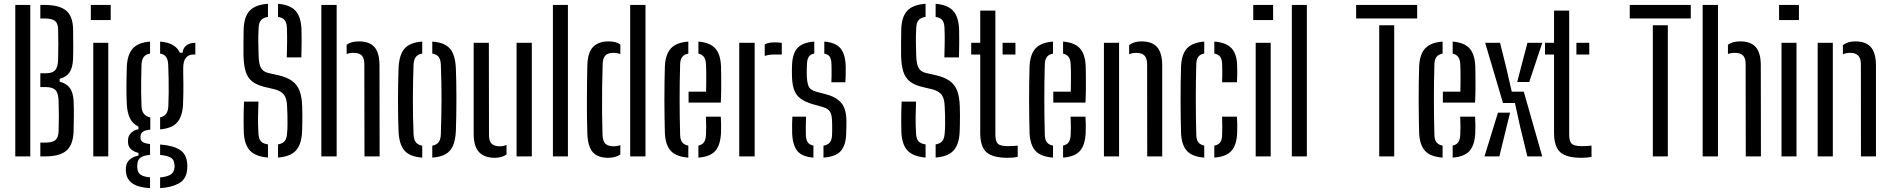

<svg xmlns="http://www.w3.org/2000/svg" viewBox="-20 -826 9980 1014"><path d="M60.7 0V-800H139.9V0ZM193 0V-72.8H217.2Q257.3 -72.8 273 -86.5Q288.7 -100.3 289.5 -133.5Q290.8 -176.2 290.8 -211.9Q290.8 -247.7 289.5 -289.9Q288.7 -333.4 273.4 -349.9Q258.2 -366.3 219.8 -366.3H193V-439.1H222.4Q257.7 -439.1 271.9 -455.9Q286.1 -472.7 286.9 -512.2Q288.2 -555.1 288 -591.4Q287.8 -627.8 286.9 -670.5Q286.5 -702.6 270.6 -715.5Q254.7 -728.5 214.6 -728.5H193V-800H214.6Q294.5 -800 330.1 -769.3Q365.7 -738.7 366.1 -667.7Q366.6 -617.6 366.8 -581.6Q367 -545.7 365.6 -510.8Q363.4 -468.3 347.3 -443.8Q331.2 -419.3 294.9 -409.8V-394.9Q332.7 -384.6 349.7 -360Q366.7 -335.4 368.7 -292.6Q370.6 -248.7 370.1 -212.6Q369.7 -176.5 368.7 -132.8Q366.3 -61.8 331.3 -30.9Q296.2 0 217.2 0Z M459.7 -720V-800H564.6V-720ZM472.6 0V-600H551.8V0Z M772.4 167.6Q712.8 164.5 681.3 143.8Q649.8 123.2 645.6 85Q645 79.2 644.6 72.8Q644.3 66.3 644.9 60Q646.3 32.3 665.8 16.1Q685.2 -0.2 711.3 -4.3V-18.4Q659.6 -31.6 656.4 -70.4Q655.7 -77.3 656 -81Q656.3 -84.7 656.4 -90.1Q657.6 -110.3 673.4 -125.2Q689.1 -140.1 711.2 -143.1V-157.5Q681.4 -171.4 667 -200Q652.5 -228.7 649.8 -273.5Q648.4 -304 647.9 -327.7Q647.4 -351.3 647.7 -373.2Q647.9 -395.1 648.4 -419.8Q648.9 -444.4 649.8 -475.9Q653.4 -539.6 681.9 -570.5Q710.4 -601.4 772.4 -606.4V-543.2Q749.1 -539.1 738.7 -524.6Q728.2 -510.1 727.3 -482.3Q726.3 -451.7 725.8 -412.6Q725.3 -373.6 725.5 -334.9Q725.8 -296.3 727.3 -266.2Q728.7 -238.5 740.5 -224.4Q752.2 -210.3 773.7 -206.1V-141.3Q746.2 -139.3 734 -129.8Q721.9 -120.3 721.9 -104.5Q721.9 -103.6 721.9 -102Q721.9 -100.4 721.9 -99Q721.9 -84 733.4 -76.1Q744.9 -68.2 772.4 -65.3V-8Q743.2 -6.3 725.1 4.4Q707 15.1 705.4 41Q704.6 45.9 704.6 51.8Q704.7 57.7 705.4 63.3Q707.5 88.2 725 98.3Q742.6 108.4 772.4 110.5ZM825.6 167.5V110.9Q857.6 108.3 877.9 97.8Q898.1 87.3 901.1 61.7Q902.6 55.8 902.3 50.2Q902.1 44.6 900.6 38.6Q897.7 12.8 877.2 4Q856.8 -4.8 825.6 -7.7V-62.8Q892.9 -57.8 928.9 -35.3Q964.9 -12.8 968.6 37.3Q969.3 43.2 969.6 51Q969.8 58.8 968.6 66.8Q964.9 120.1 925.1 142.2Q885.2 164.2 825.6 167.5ZM825.6 -142.8V-206.1Q846.1 -210.8 856.9 -224.3Q867.7 -237.8 869.1 -266.1Q870.6 -297.7 870.9 -335.4Q871.2 -373 870.5 -411.9Q869.8 -450.7 868.3 -484.8Q866.9 -511.4 857.3 -525.2Q847.8 -539 825.6 -543.1V-606.4Q905.7 -600.4 930.2 -547.4H944.3Q946.3 -572.4 964.5 -586.2Q982.6 -599.9 1011.6 -600V-538.1H1000.8Q976.1 -538.1 961.9 -520.7Q947.6 -503.4 947.6 -466.6V-441.2Q948.5 -408.1 948.5 -382.4Q948.6 -356.7 948.3 -331.2Q948.1 -305.8 946.6 -273.5Q942.8 -209.8 915.3 -178.9Q887.7 -148 825.6 -142.8Z M1395.2 6Q1329.5 0.8 1299.5 -31.4Q1269.6 -63.6 1267.3 -131.3Q1266.8 -159.8 1266.6 -184.6Q1266.4 -209.5 1266.9 -234.7Q1267.5 -260 1268.7 -289.3H1344.9Q1342.9 -245 1342.6 -204.2Q1342.4 -163.3 1344.9 -121.4Q1346 -94 1357.3 -80.5Q1368.6 -67.1 1395.2 -63.3ZM1448.3 6V-63.4Q1472.9 -67.6 1483.5 -80.8Q1494.1 -94.1 1496.1 -121.4Q1498.1 -143.1 1498.4 -168.2Q1498.7 -193.3 1498 -218.4Q1497.2 -243.6 1496.1 -265.3Q1494.9 -305.6 1480 -325.5Q1465.1 -345.3 1431.2 -354.2L1375.3 -367.5Q1334.3 -377.7 1310.9 -396.8Q1287.5 -415.9 1277.4 -448.5Q1267.4 -481.1 1265.9 -531.1Q1265.4 -563.4 1265.8 -598.7Q1266.2 -634 1266.7 -670.1Q1268.6 -737.3 1298.5 -769.3Q1328.3 -801.3 1395.2 -806V-736.7Q1369.6 -732.9 1358.4 -719.7Q1347.1 -706.5 1345.9 -679.2Q1343.8 -640.8 1344 -605.4Q1344.2 -569.9 1345.9 -531.1Q1347.1 -488 1358 -467.8Q1368.8 -447.6 1396.1 -440.8L1448.7 -429Q1495.4 -418.2 1522.6 -398.6Q1549.8 -379.1 1562.1 -346.6Q1574.3 -314.2 1575.8 -265.3Q1576.8 -244.3 1576.8 -221.1Q1576.8 -197.9 1576.5 -174.9Q1576.2 -151.9 1575.3 -131.3Q1572.6 -63.6 1543 -31.2Q1513.4 1.3 1448.3 6ZM1494.5 -522.7Q1496 -568.4 1496.3 -605.9Q1496.6 -643.4 1495.1 -679.2Q1494.1 -706.1 1483.5 -719.6Q1472.9 -733.1 1448.3 -736.8V-806Q1511.9 -800.8 1540.9 -768.8Q1570 -736.9 1572.3 -669.2Q1573.3 -637.9 1572.9 -600.6Q1572.6 -563.4 1571.6 -522.7Z M1677.1 0V-800H1758V0ZM1904.9 0 1904.1 -487Q1904.1 -518.8 1890.6 -532.8Q1877.1 -546.9 1846.7 -546.9Q1826.1 -546.9 1810.7 -540.7V-589.6Q1822.7 -598.7 1838.6 -603.1Q1854.5 -607.4 1875.7 -607.4Q1931.1 -607.4 1957.6 -577.4Q1984.1 -547.4 1984.2 -480.9L1984.9 0Z M2084.8 -133.1Q2083.4 -163.7 2082.7 -205.3Q2081.9 -247 2081.9 -293.1Q2081.9 -339.1 2082.7 -384.2Q2083.4 -429.3 2084.8 -466.6Q2088.3 -536.5 2116.2 -569.1Q2144 -601.8 2209.9 -606.4V-543.2Q2185.6 -538.5 2175.3 -524.2Q2164.9 -509.8 2164 -482.3Q2162.6 -442.4 2161.6 -397.9Q2160.7 -353.4 2160.5 -306.4Q2160.3 -259.4 2161.2 -211.8Q2162.2 -164.2 2164.1 -117.8Q2165.1 -90.4 2175.6 -75.7Q2186.1 -60.9 2209.9 -56.7V6.4Q2143.9 1.7 2115.8 -31.3Q2087.7 -64.3 2084.8 -133.1ZM2263 6.4V-56.7Q2287.1 -61.4 2297.2 -75.9Q2307.2 -90.4 2308.2 -116.5Q2309.7 -161.9 2310.6 -207.2Q2311.6 -252.5 2311.8 -298.3Q2312 -344.1 2311 -390.4Q2310.1 -436.8 2308.2 -484Q2307.2 -510.9 2297 -525Q2286.7 -539.1 2263 -543.3V-606.4Q2307.5 -603.3 2333.9 -587.7Q2360.4 -572.2 2372.8 -542.3Q2385.3 -512.5 2387.5 -466.6Q2388.9 -432.6 2389.7 -390.7Q2390.4 -348.7 2390.4 -303.8Q2390.4 -258.8 2389.7 -215Q2388.9 -171.2 2387.5 -133.1Q2385.2 -87.1 2372.7 -57.4Q2360.3 -27.8 2333.8 -12.2Q2307.4 3.3 2263 6.4Z M2481.6 -119.9V-600H2561.8L2562.5 -113.4Q2562.5 -81.7 2575.8 -67.6Q2589.1 -53.5 2619.1 -53.5Q2639.7 -53.5 2655.1 -61V-9.9Q2628.7 7.4 2593.1 7.4Q2538.3 7.4 2509.9 -22.6Q2481.6 -52.6 2481.6 -119.9ZM2708.2 0V-600H2788.7V0Z M2900.1 0V-800H2979.3V0Z M3081.9 -119.1Q3080.4 -160 3079.9 -207.3Q3079.4 -254.5 3079.7 -302.9Q3079.9 -351.2 3080.4 -397Q3080.9 -442.8 3081.9 -480.9Q3083.9 -550 3112.7 -578.7Q3141.5 -607.4 3193.8 -607.4Q3214 -607.4 3229.1 -603.4Q3244.2 -599.4 3256.2 -590.9V-540.2Q3240.4 -546.9 3220.4 -546.9Q3190.2 -546.9 3177.1 -533.1Q3163.9 -519.3 3162.8 -488.5Q3160.7 -426.4 3159.9 -359.5Q3159.1 -292.7 3159.7 -229.6Q3160.3 -166.5 3162 -116Q3163.1 -80.8 3177.1 -67.2Q3191.2 -53.5 3220 -53.5Q3241.2 -53.5 3256.2 -59.8V-10.1Q3243.3 -1.6 3227.8 2.9Q3212.4 7.4 3191.8 7.4Q3136.8 7.4 3110.8 -22.2Q3084.7 -51.8 3081.9 -119.1ZM3308.1 0V-800H3389V0Z M3491.4 -122.9Q3490.4 -158.9 3489.7 -203.6Q3488.9 -248.3 3488.9 -296.5Q3488.9 -344.7 3489.5 -390.9Q3490 -437.1 3491.4 -475.9Q3494.5 -540 3523.6 -570.9Q3552.6 -601.7 3615.2 -606.4V-542.9Q3592 -538.4 3582.2 -524.3Q3572.4 -510.2 3571.9 -486Q3570.4 -440.1 3569.9 -394.4Q3569.3 -348.7 3569.3 -302.9Q3569.3 -257 3569.9 -210.2Q3570.4 -163.3 3571.9 -115Q3572.4 -88.1 3582.8 -74.6Q3593.3 -61.1 3615.2 -56.9V6.4Q3550.8 1.6 3522.6 -29.2Q3494.4 -60.1 3491.4 -122.9ZM3668.4 6.4V-57.2Q3688.9 -61.4 3698.2 -75.2Q3707.5 -88.9 3708.5 -115.5Q3709.5 -130.5 3709.6 -156.1Q3709.6 -181.7 3708.1 -209.8H3786.7Q3788.1 -193.1 3788.4 -166.1Q3788.7 -139 3787.7 -122.9Q3784.6 -59.9 3757.6 -29.1Q3730.6 1.8 3668.4 6.4ZM3616.6 -284V-342H3709.1Q3709.9 -371 3709.9 -400.6Q3709.9 -430.3 3709.7 -453.3Q3709.4 -476.4 3708.5 -486Q3707.6 -511.9 3697.6 -525.3Q3687.6 -538.6 3668.4 -542.8V-606.4Q3730.2 -601.3 3757.5 -570.4Q3784.9 -539.5 3787.7 -478.5Q3788.2 -467.3 3788.7 -434.9Q3789.1 -402.5 3788.9 -361.7Q3788.6 -321 3786.7 -284Z M3884.1 0V-600H3965.6V0ZM4018.7 -530.5V-591.6Q4039.3 -602.3 4071.7 -602.3Q4080.9 -602.3 4090.2 -601.7Q4099.6 -601.1 4108.8 -599.7V-538.1H4072.4Q4039.8 -538.1 4018.7 -530.5Z M4163.6 -122.9Q4163.1 -146.2 4163.2 -167.2Q4163.3 -188.1 4164.6 -209.8H4236.9Q4235.4 -179 4235.6 -155.6Q4235.9 -132.3 4236 -115Q4236.6 -88 4245.7 -74.7Q4254.8 -61.4 4275.9 -57.2V6.4Q4215.4 1.7 4190.7 -29.1Q4165.9 -60 4163.6 -122.9ZM4329 6.4V-56.6Q4352.4 -60.6 4363 -74.3Q4373.6 -87.9 4374.4 -115.5Q4374.9 -130.2 4374.9 -140.5Q4374.9 -150.9 4374.9 -160.6Q4374.9 -170.3 4374.4 -182.7Q4373.6 -217.9 4364.5 -234.7Q4355.4 -251.5 4327.1 -260.3L4271.9 -275.9Q4232.4 -287.5 4208.9 -304.7Q4185.4 -321.9 4174.6 -349.7Q4163.9 -377.6 4162.7 -421.6Q4162.2 -439.4 4162.2 -451.1Q4162.2 -462.8 4162.7 -476.2Q4163.9 -540 4190.3 -570.9Q4216.7 -601.8 4280.3 -606.4V-543.3Q4260.1 -539.2 4251.3 -526Q4242.6 -512.8 4241.7 -486Q4241.3 -476.8 4240.8 -462Q4240.3 -447.2 4240.7 -429.4Q4241.6 -393.9 4249.5 -372.5Q4257.4 -351 4289.1 -342.1L4341 -328.4Q4397 -314 4423.6 -281.7Q4450.2 -249.4 4450.2 -185.1Q4450.2 -167 4450 -153.4Q4449.8 -139.7 4448.9 -121.1Q4447.2 -58.7 4420.4 -28.5Q4393.7 1.8 4329 6.4ZM4370.7 -391.7Q4371.7 -407.9 4371.7 -425.7Q4371.7 -443.5 4371.7 -459.4Q4371.7 -475.4 4371.2 -486.5Q4370.6 -512.7 4362.4 -525.9Q4354.2 -539 4333.4 -542.7V-606.4Q4392.9 -601.7 4418.5 -571.2Q4444.1 -540.7 4446.4 -477.2Q4446.4 -469.6 4446.4 -453.8Q4446.4 -438.1 4446.1 -420.9Q4445.9 -403.8 4444.5 -391.7Z M4868.2 6Q4802.5 0.8 4772.5 -31.4Q4742.6 -63.6 4740.3 -131.3Q4739.8 -159.8 4739.6 -184.6Q4739.4 -209.5 4739.9 -234.7Q4740.5 -260 4741.7 -289.3H4817.9Q4815.9 -245 4815.6 -204.2Q4815.4 -163.3 4817.9 -121.4Q4819 -94 4830.3 -80.5Q4841.6 -67.1 4868.2 -63.3ZM4921.3 6V-63.4Q4945.9 -67.6 4956.5 -80.8Q4967.1 -94.1 4969.1 -121.4Q4971.1 -143.1 4971.4 -168.2Q4971.7 -193.3 4971 -218.4Q4970.2 -243.6 4969.1 -265.3Q4967.9 -305.6 4953 -325.5Q4938.1 -345.3 4904.2 -354.2L4848.3 -367.5Q4807.3 -377.7 4783.9 -396.8Q4760.5 -415.9 4750.4 -448.5Q4740.4 -481.1 4738.9 -531.1Q4738.4 -563.4 4738.8 -598.7Q4739.2 -634 4739.7 -670.1Q4741.6 -737.3 4771.5 -769.3Q4801.3 -801.3 4868.2 -806V-736.7Q4842.6 -732.9 4831.4 -719.7Q4820.1 -706.5 4818.9 -679.2Q4816.8 -640.8 4817 -605.4Q4817.2 -569.9 4818.9 -531.1Q4820.1 -488 4831 -467.8Q4841.8 -447.6 4869.1 -440.8L4921.7 -429Q4968.4 -418.2 4995.6 -398.6Q5022.8 -379.1 5035.1 -346.6Q5047.3 -314.2 5048.8 -265.3Q5049.8 -244.3 5049.8 -221.1Q5049.8 -197.9 5049.5 -174.9Q5049.2 -151.9 5048.3 -131.3Q5045.6 -63.6 5016 -31.2Q4986.4 1.3 4921.3 6ZM4967.5 -522.7Q4969 -568.4 4969.3 -605.9Q4969.6 -643.4 4968.1 -679.2Q4967.1 -706.1 4956.5 -719.6Q4945.9 -733.1 4921.3 -736.8V-806Q4984.9 -800.8 5013.9 -768.8Q5043 -736.9 5045.3 -669.2Q5046.3 -637.9 5045.9 -600.6Q5045.6 -563.4 5044.6 -522.7Z M5109.1 -538.1V-600H5156.8V-770H5236.8V-115.5Q5236.8 -79.4 5250.1 -66.8Q5263.4 -54.2 5303.7 -54.2Q5318.9 -54.2 5329.7 -54.9Q5340.5 -55.7 5354.7 -56.9V2.4Q5342.7 5 5329.9 6.2Q5317.1 7.4 5302.4 7.4Q5221.8 7.4 5189.3 -22.5Q5156.8 -52.3 5156.8 -124.5V-538.1ZM5274.9 -538.1V-600H5342.8V-538.1Z M5417.4 -122.9Q5416.4 -158.9 5415.7 -203.6Q5414.9 -248.3 5414.9 -296.5Q5414.9 -344.7 5415.5 -390.9Q5416 -437.1 5417.4 -475.9Q5420.5 -540 5449.6 -570.9Q5478.6 -601.7 5541.2 -606.4V-542.9Q5518 -538.4 5508.2 -524.3Q5498.4 -510.2 5497.9 -486Q5496.4 -440.1 5495.9 -394.4Q5495.3 -348.7 5495.3 -302.9Q5495.3 -257 5495.9 -210.2Q5496.4 -163.3 5497.9 -115Q5498.4 -88.1 5508.8 -74.6Q5519.3 -61.1 5541.2 -56.9V6.4Q5476.8 1.6 5448.6 -29.2Q5420.4 -60.1 5417.4 -122.9ZM5594.4 6.4V-57.2Q5614.9 -61.4 5624.2 -75.2Q5633.5 -88.9 5634.5 -115.5Q5635.5 -130.5 5635.6 -156.1Q5635.6 -181.7 5634.1 -209.8H5712.7Q5714.1 -193.1 5714.4 -166.1Q5714.7 -139 5713.7 -122.9Q5710.6 -59.9 5683.6 -29.1Q5656.6 1.8 5594.4 6.4ZM5542.6 -284V-342H5635.1Q5635.9 -371 5635.9 -400.6Q5635.9 -430.3 5635.7 -453.3Q5635.4 -476.4 5634.5 -486Q5633.6 -511.9 5623.6 -525.3Q5613.6 -538.6 5594.4 -542.8V-606.4Q5656.2 -601.3 5683.5 -570.4Q5710.9 -539.5 5713.7 -478.5Q5714.2 -467.3 5714.7 -434.9Q5715.1 -402.5 5714.9 -361.7Q5714.6 -321 5712.7 -284Z M5810.1 0V-600H5890.1V0ZM6038.7 0 6038.3 -487Q6037.9 -518.8 6024 -532.8Q6010.1 -546.9 5979.7 -546.9Q5969.6 -546.9 5960.4 -544.9Q5951.3 -542.9 5943.3 -539.3V-588Q5956.2 -597.6 5972.1 -602.5Q5988.1 -607.4 6008.7 -607.4Q6064.1 -607.4 6090.8 -577.4Q6117.5 -547.4 6117.9 -480.9V0Z M6217.4 -122.9Q6216.4 -158.9 6215.7 -203.6Q6214.9 -248.3 6214.9 -296.5Q6214.9 -344.7 6215.5 -390.9Q6216 -437.1 6217.4 -475.9Q6220.5 -540 6249.1 -570.9Q6277.8 -601.7 6339.9 -606.4V-543.3Q6318 -539.2 6308.2 -525.8Q6298.4 -512.3 6297.9 -486Q6296.4 -439.7 6295.9 -394Q6295.3 -348.3 6295.3 -302.4Q6295.3 -256.6 6295.9 -209.9Q6296.4 -163.3 6297.9 -115Q6298.4 -88.5 6308.4 -75Q6318.4 -61.5 6339.9 -57.3V6.4Q6276.3 1.6 6248.4 -29.2Q6220.4 -60.1 6217.4 -122.9ZM6393.1 6.4V-56.8Q6415 -61 6424.5 -74.6Q6433.9 -88.2 6434.5 -115.5Q6435.1 -136.5 6435.1 -158.5Q6435.1 -180.4 6434.1 -209.8H6512.7Q6514.1 -191.8 6514.4 -166.1Q6514.7 -140.3 6513.7 -122.9Q6511 -59.9 6483.2 -29.1Q6455.3 1.8 6393.1 6.4ZM6434.1 -391.7Q6435 -407.8 6435.1 -424.4Q6435.1 -441 6435.1 -457Q6435 -473 6434.5 -486.5Q6433.9 -512.6 6424.3 -525.8Q6414.6 -539.1 6393.1 -543.2V-606.4Q6455.3 -601.8 6483.8 -571.5Q6512.3 -541.2 6513.7 -478.5Q6514.3 -458.1 6514.2 -434.7Q6514.1 -411.2 6512.7 -391.7Z M6598.7 -720V-800H6703.6V-720ZM6611.6 0V-600H6690.8V0Z M6802.6 0V-800H6881.8V0Z M7264 0V-692.4H7343.2V0ZM7142.1 -728.5V-800H7464.4V-728.5Z M7474.9 -122.9Q7473.9 -158.9 7473.2 -203.6Q7472.4 -248.3 7472.4 -296.5Q7472.4 -344.7 7473 -390.9Q7473.5 -437.1 7474.9 -475.9Q7478 -540 7507.1 -570.9Q7536.1 -601.7 7598.7 -606.4V-542.9Q7575.5 -538.4 7565.7 -524.3Q7555.9 -510.2 7555.4 -486Q7553.9 -440.1 7553.4 -394.4Q7552.8 -348.7 7552.8 -302.9Q7552.8 -257 7553.4 -210.2Q7553.9 -163.3 7555.4 -115Q7555.9 -88.1 7566.3 -74.6Q7576.8 -61.1 7598.7 -56.9V6.4Q7534.3 1.6 7506.1 -29.2Q7477.9 -60.1 7474.9 -122.9ZM7651.9 6.4V-57.2Q7672.4 -61.4 7681.7 -75.2Q7691 -88.9 7692 -115.5Q7693 -130.5 7693.1 -156.1Q7693.1 -181.7 7691.6 -209.8H7770.2Q7771.6 -193.1 7771.9 -166.1Q7772.2 -139 7771.2 -122.9Q7768.1 -59.9 7741.1 -29.1Q7714.1 1.8 7651.9 6.4ZM7600.1 -284V-342H7692.6Q7693.4 -371 7693.4 -400.6Q7693.4 -430.3 7693.2 -453.3Q7692.9 -476.4 7692 -486Q7691.1 -511.9 7681.1 -525.3Q7671.1 -538.6 7651.9 -542.8V-606.4Q7713.7 -601.3 7741 -570.4Q7768.4 -539.5 7771.2 -478.5Q7771.7 -467.3 7772.2 -434.9Q7772.6 -402.5 7772.4 -361.7Q7772.1 -321 7770.2 -284Z M8046.4 0 8008 -157.6 7980.8 -282H7917.7L7823.5 -600H7902L7934.3 -470.9L7963.9 -342H8027.4L8124.9 0ZM7819.9 0 7891.1 -231H7955.1L7937 -157.6L7898.4 0ZM7992.8 -393 8013 -470.9 8046.9 -600H8125.3L8056.2 -393Z M8139.6 -538.1V-600H8187.3V-770H8267.3V-115.5Q8267.3 -79.4 8280.6 -66.8Q8293.9 -54.2 8334.2 -54.2Q8349.4 -54.2 8360.2 -54.9Q8371 -55.7 8385.2 -56.9V2.4Q8373.2 5 8360.4 6.2Q8347.6 7.4 8332.9 7.4Q8252.3 7.4 8219.8 -22.5Q8187.3 -52.3 8187.3 -124.5V-538.1ZM8305.4 -538.1V-600H8373.3V-538.1Z M8709 0V-692.4H8788.2V0ZM8587.1 -728.5V-800H8909.4V-728.5Z M8972.1 0V-800H9053V0ZM9199.9 0 9199.1 -487Q9199.1 -518.8 9185.6 -532.8Q9172.1 -546.9 9141.7 -546.9Q9121.1 -546.9 9105.7 -540.7V-589.6Q9117.7 -598.7 9133.6 -603.1Q9149.5 -607.4 9170.7 -607.4Q9226.1 -607.4 9252.6 -577.4Q9279.1 -547.4 9279.2 -480.9L9279.9 0Z M9375.7 -720V-800H9480.6V-720ZM9388.6 0V-600H9467.8V0Z M9579.6 0V-600H9659.6V0ZM9808.2 0 9807.8 -487Q9807.4 -518.8 9793.5 -532.8Q9779.6 -546.9 9749.2 -546.9Q9739.1 -546.9 9729.9 -544.9Q9720.8 -542.9 9712.8 -539.3V-588Q9725.7 -597.6 9741.6 -602.5Q9757.6 -607.4 9778.2 -607.4Q9833.6 -607.4 9860.3 -577.4Q9887 -547.4 9887.4 -480.9V0Z"/></svg>

Font: Big Shoulders Stencil Text Thin
Style: Regular
Weight: 100
Designer: Patric King
Foundry: XO Type Co
Version: Version 2.001